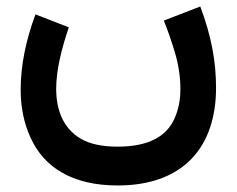

<svg xmlns="http://www.w3.org/2000/svg" viewBox="-20 -358 732 594"><path d="M343.8 95.7C295.4 95.7 257.8 87.4 230 71.3C174.8 38.6 153.8 -18.6 153.8 -83.5C153.8 -141.6 170.9 -208.5 192.9 -273.4L89.8 -313.5C60.5 -235.8 43.9 -155.3 43.9 -81.1C43.9 -25.9 54.2 24.4 75.2 69.3C116.2 159.2 203.6 215.8 343.8 215.8C547.9 215.8 648.4 96.2 648.4 -86.4C648.4 -166.5 634.3 -245.6 599.6 -337.9L486.8 -294.4C499 -264.2 510.7 -230.5 522 -192.9C532.7 -155.3 538.1 -118.7 538.1 -82C538.1 -49.3 532.2 -19.5 520.5 7.3C497.1 61.5 443.4 95.7 343.8 95.7Z"/></svg>

Font: Vazirmatn SemiBold
Style: Regular
Weight: 600
Designer: Saber Rastikerdar
Foundry: Saber Rastikerdar
Version: Version 33.003